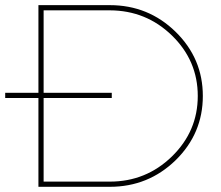

<svg xmlns="http://www.w3.org/2000/svg" viewBox="-20 -719 851 739"><path d="M147.9 -20H402.8Q542 -20 641.6 -116.7Q741.2 -213.9 741.2 -349.6Q741.2 -485.4 642.1 -582Q543 -678.7 402.8 -679.2H147.9V-361.8H410.2V-341.8H147.9ZM127.9 -699.2H402.8Q550.8 -699.2 655.8 -596.7Q760.7 -494.1 760.7 -349.6Q760.7 -205.1 656.2 -102.5Q550.8 0 402.8 0H127.9V-341.8H0V-361.8H127.9Z"/></svg>

Font: Montserrat-Hairline
Style: Regular
Weight: 250
Designer: Julieta Ulanovsky
Foundry: Julieta Ulanovsky
Version: Version 1.000;PS 002.000;hotconv 1.0.70;makeotf.lib2.5.58329